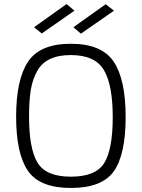

<svg xmlns="http://www.w3.org/2000/svg" viewBox="-20 -922 702 952"><path d="M331 -649Q207 -649 164 -569Q141 -528 132.5 -475Q124 -422 124 -344Q124 -185 166 -115.5Q208 -46 331.5 -46Q455 -46 497 -114Q539 -182 539 -341.5Q539 -501 495 -575Q451 -649 331 -649ZM603 -342Q603 -156 544.5 -73Q486 10 331.5 10Q177 10 118.5 -75Q60 -160 60 -343.5Q60 -527 119 -616Q178 -705 331 -705Q484 -705 543.5 -616.5Q603 -528 603 -342ZM344 -787 504 -901 545 -869 381 -755ZM149 -787 310 -902 349 -869 187 -756Z"/></svg>

Font: Titillium Web Light
Style: Regular
Weight: 300
Version: Version 1.002;PS 57.000;hotconv 1.0.70;makeotf.lib2.5.55311